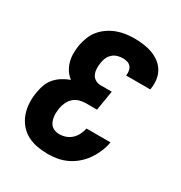

<svg xmlns="http://www.w3.org/2000/svg" viewBox="-175 -870 950 1005"><g transform="rotate(30 300.0 -367.5)"><path d="M257 8Q223 8 190.5 2Q158 -4 130.5 -19Q103 -34 83 -58.5Q63 -83 52.5 -113Q42 -143 40.5 -176Q39 -209 45 -243Q49 -267 57.5 -290.5Q66 -314 83 -333.5Q100 -353 122 -366.5Q144 -380 168 -389Q149 -403 136 -423Q123 -443 116.5 -466.5Q110 -490 110 -515Q110 -540 114 -566Q119 -591 128.5 -616.5Q138 -642 155.5 -663.5Q173 -685 196.5 -701Q220 -717 245.5 -726.5Q271 -736 297 -739.5Q323 -743 349 -743Q376 -743 403.5 -739.5Q431 -736 456 -727Q481 -718 502 -702.5Q523 -687 536.5 -665Q550 -643 554 -616Q558 -589 554 -562Q554 -559 553.5 -557Q553 -555 552 -553H407Q407 -554 407 -554.5Q407 -555 407 -556Q409 -570 406.5 -583Q404 -596 396 -605.5Q388 -615 375 -619Q362 -623 349 -623Q333 -623 316.5 -618.5Q300 -614 287 -602.5Q274 -591 267 -575.5Q260 -560 258 -544Q255 -526 255.5 -508.5Q256 -491 262.5 -475.5Q269 -460 284 -451Q299 -442 317 -442H384L364 -322H297Q278 -322 258.5 -316.5Q239 -311 224 -297.5Q209 -284 200.5 -265Q192 -246 189 -228Q187 -214 186.5 -200.5Q186 -187 188 -174Q190 -161 195 -149Q200 -137 209 -128.5Q218 -120 230.5 -116Q243 -112 257 -112Q276 -112 295 -118.5Q314 -125 329 -139Q344 -153 353 -171.5Q362 -190 366 -209H511Q506 -180 494.5 -152Q483 -124 465.5 -98Q448 -72 424 -51Q400 -30 372.5 -16.5Q345 -3 315.5 2.5Q286 8 257 8Z"/></g></svg>

Font: Iosevka SS04 Hv Ex Obl
Style: Regular
Weight: 900
Width: 7
Italic angle: -9°
Monospace: yes
Designer: Belleve Invis
Foundry: Belleve Invis
Version: Version 19.0.0; ttfautohint (v1.8.4)